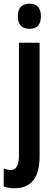

<svg xmlns="http://www.w3.org/2000/svg" viewBox="-42 -773 294 1033"><path d="M54 -685Q54 -753 117 -753Q178 -753 178 -685Q178 -618 117 -618Q54 -618 54 -685ZM40 240Q4 240 -22 230V133Q-1 142 16 142Q60 142 60 64V-543H171V68Q171 156 137 197.5Q103 239 40 240Z"/></svg>

Font: Noto Sans Khmer UI ExtraCondensed SemiBold
Style: Regular
Weight: 600
Width: 2
Designer: Danh Hong and the Monotype Design Team
Foundry: Monotype Imaging Inc.
Version: Version 2.002; ttfautohint (v1.8.4.7-5d5b)